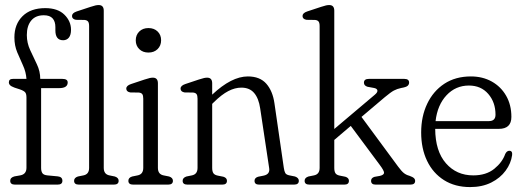

<svg xmlns="http://www.w3.org/2000/svg" viewBox="-20 -750 2125 780"><path d="M147 -68Q147 -54.5 152 -46.8Q157 -39 172.5 -37.5L215 -33.5Q233.5 -31.5 233.5 -15.5Q233.5 0 214 0H41Q21.5 0 21.5 -15.5Q21.5 -29 39 -33.5L62 -37.5Q87.5 -42 87.5 -68.5V-354Q87.5 -369 82 -375.2Q76.5 -381.5 60.5 -387L39 -394Q25.5 -399 20.8 -404Q16 -409 16 -415.5Q16 -429.5 32.5 -429.5H87.5Q85.5 -458 73.5 -484Q61.5 -510 50 -537.5Q38.5 -565 38.5 -598Q38.5 -651.5 71.5 -684.2Q104.5 -717 164 -717Q214.5 -717 241.5 -690.5Q268.5 -664 268.5 -629Q268.5 -608 259.8 -597.2Q251 -586.5 236.5 -586.5Q205 -586.5 205 -626.5V-640Q205 -662.5 193.8 -675.2Q182.5 -688 158 -688Q124.5 -688 106.8 -666.5Q89 -645 89 -607.5Q89 -575.5 102.8 -546.2Q116.5 -517 130 -488.5Q143.5 -460 143.5 -429.5H233.5Q255 -429.5 255 -415Q255 -392 220 -392H147ZM401.5 -706.5V-68Q401.5 -42 424.5 -37.5L446.5 -33Q462 -28 462 -15.5Q462 0 442.5 0H300.5Q281 0 281 -15.5Q281 -28 296.5 -33L319 -37.5Q342 -42 342 -68V-644Q342 -657 337.8 -662.5Q333.5 -668 323.5 -669L288.5 -669.5Q272.5 -672.5 272.5 -685Q272.5 -697 291.5 -703.5L347.5 -722Q361 -726.5 368 -728Q375 -729.5 381 -729.5Q401.5 -729.5 401.5 -706.5Z M583 -536.5Q560 -536.5 545.8 -550.5Q531.5 -564.5 531.5 -586Q531.5 -608 545.8 -622Q560 -636 583 -636Q606 -636 620.2 -622.2Q634.5 -608.5 634.5 -586.5Q634.5 -564.5 620.2 -550.5Q606 -536.5 583 -536.5ZM621.5 -411.5V-68Q621.5 -42 644.5 -37.5L667 -33Q682.5 -28 682.5 -15.5Q682.5 0 663 0H521Q501.5 0 501.5 -15.5Q501.5 -28.5 517 -33L539 -37.5Q562 -42 562 -68V-349Q562 -362 558 -367.5Q554 -373 544 -374L509 -374.5Q493 -377.5 493 -390Q493 -402 512 -408.5L567.5 -427Q581 -431.5 588.2 -433Q595.5 -434.5 601 -434.5Q621.5 -434.5 621.5 -411.5Z M842 -411.5V-365.5Q920.5 -439.5 987 -439.5Q1036 -439.5 1062 -409.8Q1088 -380 1095 -330L1133 -68Q1135 -54 1139 -47Q1143 -40 1156 -37.5L1178.5 -33Q1194 -27.5 1194 -15.5Q1194 0 1174.5 0H1032.5Q1014 0 1014 -15.5Q1014 -27.5 1028.5 -32L1051 -36.5Q1077.5 -42 1073.5 -67L1037 -309.5Q1031 -350.5 1012.5 -372.2Q994 -394 960.5 -394Q934.5 -394 907.5 -380Q880.5 -366 848.5 -334.5L842 -328V-68Q842 -53.5 847 -46.2Q852 -39 865 -36.5L887.5 -32Q902 -27.5 902 -15.5Q902 0 883 0H741.5Q722 0 722 -15.5Q722 -28 737.5 -33L759.5 -37.5Q782.5 -42 782.5 -68V-349Q782.5 -362 778.5 -367.5Q774.5 -373 764.5 -374L729.5 -374.5Q713.5 -377.5 713.5 -390Q713.5 -402 732.5 -408.5L788 -427Q801.5 -431.5 808.8 -433Q816 -434.5 821.5 -434.5Q842 -434.5 842 -411.5Z M1237 0Q1217.5 0 1217.5 -15.5Q1217.5 -28 1233 -33L1255.5 -37.5Q1278.5 -42 1278.5 -68V-644Q1278.5 -657 1274.2 -662.5Q1270 -668 1260 -669L1225 -669.5Q1209 -672.5 1209 -685Q1209 -697 1228 -703.5L1284 -722Q1297.5 -726.5 1304.5 -728Q1311.5 -729.5 1317.5 -729.5Q1338 -729.5 1338 -706.5V-226L1502.5 -365Q1514.5 -375 1513.2 -382.5Q1512 -390 1500 -392.5L1473 -397.5Q1458.5 -402 1458.5 -414Q1458.5 -429.5 1478.5 -429.5H1622.5Q1642 -429.5 1642 -414.5Q1642 -407 1636.2 -401.5Q1630.5 -396 1609.5 -392.5Q1593 -389 1580.2 -382.2Q1567.5 -375.5 1543 -355L1448.5 -275L1597.5 -73Q1611.5 -54 1621.2 -46.5Q1631 -39 1643 -36Q1657 -31 1661.8 -26.2Q1666.5 -21.5 1666.5 -15Q1666.5 0 1647 0H1506Q1487.5 0 1487.5 -15.5Q1487.5 -27 1501 -31.5L1523.5 -35.5Q1540 -39.5 1540.2 -48Q1540.5 -56.5 1522.5 -80.5L1405 -238.5L1338 -181.5V-68Q1338 -53.5 1342.8 -46.2Q1347.5 -39 1360.5 -36.5L1383 -32Q1397.5 -27.5 1397.5 -15.5Q1397.5 0 1379 0Z M2057.5 -275Q2057.5 -226.5 2006.5 -226.5H1748Q1748.5 -136 1791.5 -86.8Q1834.5 -37.5 1902.5 -37.5Q1955 -37.5 1988 -64.2Q2021 -91 2032.5 -124.5Q2039 -137.5 2049 -137.5Q2062.5 -137.5 2060.5 -120Q2056 -86.5 2034.2 -56.8Q2012.5 -27 1975.8 -8.5Q1939 10 1890 10Q1828.5 10 1783.8 -18.2Q1739 -46.5 1715 -96.5Q1691 -146.5 1691 -212Q1691 -277 1715.5 -328.5Q1740 -380 1785.2 -409.8Q1830.5 -439.5 1893 -439.5Q1940.5 -439.5 1977.8 -418.8Q2015 -398 2036.2 -361Q2057.5 -324 2057.5 -275ZM1885 -402.5Q1831 -402.5 1794 -363Q1757 -323.5 1749.5 -258H1966Q1993 -258 1993 -284Q1993 -334.5 1963.5 -368.5Q1934 -402.5 1885 -402.5Z"/></svg>

Font: Fraunces 144pt SuperSoft Light
Style: Regular
Weight: 300
Version: Version 1.000;[0bf87f6ff]